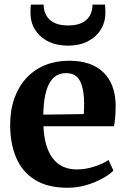

<svg xmlns="http://www.w3.org/2000/svg" viewBox="-20 -830 565 860"><path d="M282.5 11Q193.5 11 136.5 -24.5Q79.5 -60 52.5 -123.5Q25.5 -187 25.5 -270Q25.5 -337.5 44.8 -390.8Q64 -444 99.2 -481.5Q134.5 -519 182.8 -538.5Q231 -558 289.5 -558Q389 -558 442.5 -506.5Q496 -455 498 -361Q498 -328 496 -304.5Q494 -281 490.5 -264.5H174.5Q176.5 -218.5 186.8 -182.5Q197 -146.5 215.8 -121.5Q234.5 -96.5 261.8 -83.8Q289 -71 325 -71Q363.5 -71 403.5 -84.2Q443.5 -97.5 466 -113.5L488 -66Q472 -49 440.2 -31.2Q408.5 -13.5 367.5 -1.2Q326.5 11 282.5 11ZM174 -316.5 355 -319Q356 -330.5 356.5 -342.2Q357 -354 357 -365.5Q357 -428.5 339.2 -465.5Q321.5 -502.5 275.5 -502.5Q254 -502.5 236 -493.2Q218 -484 204.5 -462.8Q191 -441.5 183 -405.8Q175 -370 174 -316.5ZM285 -625.5Q234 -625.5 196 -644.5Q158 -663.5 137.2 -696.8Q116.5 -730 116.5 -773Q116.5 -782 116.8 -792.2Q117 -802.5 118.5 -809.5H175.5Q175.5 -805 176 -800Q176.5 -795 177 -789.5Q181 -770 192.5 -753.2Q204 -736.5 226.8 -726.2Q249.5 -716 285 -716Q321 -716 343.5 -726.2Q366 -736.5 377.8 -753Q389.5 -769.5 392.5 -789Q393.5 -794.5 394 -799.8Q394.5 -805 394 -809.5H450.5Q451 -802.5 451.5 -792.5Q452 -782.5 452 -773.5Q452 -730.5 431 -697Q410 -663.5 372.5 -644.5Q335 -625.5 285 -625.5Z"/></svg>

Font: Merriweather 48pt
Style: Bold
Weight: 700
Version: Version 2.100